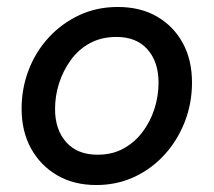

<svg xmlns="http://www.w3.org/2000/svg" viewBox="-20 -522 615 551"><path d="M256 9Q192 9 144 -19Q96 -47 69 -96Q42 -145 42 -210Q42 -268 62 -320.5Q82 -373 119 -413.5Q156 -454 206.5 -478Q257 -502 318 -502Q383 -502 430.5 -474.5Q478 -447 504.5 -398.5Q531 -350 531 -285Q531 -226 510.5 -173Q490 -120 453 -79Q416 -38 366 -14.5Q316 9 256 9ZM260 -78Q302 -78 334 -95.5Q366 -113 388.5 -142.5Q411 -172 423 -209Q435 -246 435 -285Q435 -344 403.5 -380Q372 -416 314 -416Q271 -416 238 -398Q205 -380 183 -349.5Q161 -319 149.5 -283Q138 -247 138 -209Q138 -150 170 -114Q202 -78 260 -78Z"/></svg>

Font: Hanken Grotesk Medium
Style: Italic
Weight: 500
Italic angle: -8°
Designer: Alfredo Marco Pradil
Foundry: Hanken Design Co.
Version: Version 3.013